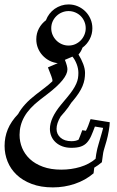

<svg xmlns="http://www.w3.org/2000/svg" viewBox="-51 -520 515 846"><path d="M251 -500.5Q272.9 -500.5 292 -492.2Q311 -483.9 325.2 -469.7Q339.4 -455.6 347.7 -436.5Q356 -417.5 356 -395.5Q356 -369.6 344.2 -347.2Q332.5 -324.7 312.5 -310.1Q306.6 -293 294.9 -279.8Q307.6 -259.3 315.7 -237.8Q323.7 -216.3 323.7 -198.7Q323.7 -184.1 321.3 -169.9Q318.8 -155.8 312.7 -140.9Q306.6 -126 295.7 -109.4Q284.7 -92.8 267.6 -72.3V-72.8Q266.6 -71.3 265.4 -70.1Q264.2 -68.8 263.2 -67.4Q251.5 -47.9 231 -23.4V-23.9Q227.1 -19.5 223.4 -14.9Q219.7 -10.3 215.8 -5.9Q198.2 23.4 198.2 47.9Q198.2 71.3 215.8 86.7Q233.4 102.1 263.7 102.1Q283.7 102.1 295.4 95.2Q299.3 86.4 303.2 75.9Q307.1 65.4 311.5 53.7L327.6 56.2Q333 45.9 337.9 33.2Q342.8 20.5 348.1 4.9L432.6 18.6Q432.6 24.9 431.4 35.2Q430.2 45.4 428.2 57.1Q426.3 68.8 423.6 80.3Q420.9 91.8 418.5 100.6Q416 108.9 413.8 116.5Q411.6 124 409.7 130.4Q407.7 137.7 405.8 144Q403.8 150.9 402.1 164.3Q400.4 177.7 397.9 194.8Q389.6 201.7 381.6 207.5Q373.5 213.4 364.3 218.8Q362.8 230 361.3 243.7Q325.2 274.4 278.8 290Q232.4 305.7 182.1 305.7Q128.9 305.7 88.9 290.5Q48.8 275.4 22.2 250Q-4.4 224.6 -17.6 191.7Q-30.8 158.7 -30.8 123Q-30.8 84 -16.6 49.6Q-2.4 15.1 28.8 -17.6Q53.2 -62 107.4 -103.5L141.1 -129.4Q152.3 -137.7 161.9 -145.8Q171.4 -153.8 179.7 -161.6Q179.7 -162.6 179.9 -163.6Q180.2 -164.6 180.2 -165.5Q180.2 -174.3 160.2 -223.1L203.6 -241.7Q184.1 -243.7 166.7 -252.7Q149.4 -261.7 136.5 -275.9Q123.5 -290 116.2 -308.1Q108.9 -326.2 108.9 -346.7Q108.9 -373 120.6 -394.8Q132.3 -416.5 151.4 -430.7Q157.2 -446.3 167 -459Q176.8 -471.7 189.9 -481Q203.1 -490.2 218.8 -495.4Q234.4 -500.5 251 -500.5ZM234.9 -256.3Q246.1 -228.5 246.1 -214.4Q246.1 -172.9 158.7 -106L125 -80.1Q77.1 -43 56.2 -5.6Q35.2 31.7 35.2 74.2Q35.2 104.5 46.6 132.1Q58.1 159.7 80.8 180.9Q103.5 202.1 138.2 214.8Q172.9 227.5 218.8 227.5Q263.2 227.5 302.7 215.6Q342.3 203.6 370.1 179.7Q371.6 168.5 373 158.7Q374.5 148.9 376.5 141.1Q376.5 140.1 378.4 132.8Q380.4 125.5 383.3 115Q386.2 104.5 389.9 92.3Q393.6 80.1 396.5 69.6Q399.4 59.1 401.4 51.8Q403.3 44.4 403.3 43.5L367.2 37.6Q358.4 61.5 350.6 79.1Q342.8 96.7 332 108.4Q321.3 120.1 305.2 125.7Q289.1 131.3 263.7 131.3Q241.7 131.3 224.4 125Q207 118.7 194.6 107.4Q182.1 96.2 175.5 80.8Q168.9 65.4 168.9 47.9Q168.9 0.5 218.3 -59.1L245.1 -91.3Q260.3 -109.4 269.8 -123.8Q279.3 -138.2 284.9 -150.9Q290.5 -163.6 292.5 -175Q294.4 -186.5 294.4 -198.7Q294.4 -217.8 286.9 -237.5Q279.3 -257.3 268.1 -270.5ZM251 -471.2Q235.8 -471.2 221.9 -465.3Q208 -459.5 197.5 -449.2Q187 -439 180.9 -425.3Q174.8 -411.6 174.8 -395.5Q174.8 -379.9 180.9 -366Q187 -352.1 197.3 -341.8Q207.5 -331.5 221.4 -325.4Q235.4 -319.3 251 -319.3Q267.1 -319.3 280.8 -325.4Q294.4 -331.5 304.7 -342Q314.9 -352.5 320.8 -366.5Q326.7 -380.4 326.7 -395.5Q326.7 -411.1 320.8 -425Q314.9 -439 304.7 -449.2Q294.4 -459.5 280.5 -465.3Q266.6 -471.2 251 -471.2Z"/></svg>

Font: XB Kayhan Sayeh
Style: Regular
Weight: 700
Designer: Behnam
Foundry: Irmug
Version: Version 7.300 2009